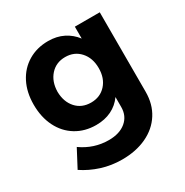

<svg xmlns="http://www.w3.org/2000/svg" viewBox="-170 -682 985 1021"><g transform="rotate(-30 322.5 -171.5)"><path d="M578 -538V-50Q578 26 542 82.5Q506 139 441 169.5Q376 200 291 200Q225 200 165.5 181Q106 162 57 129L114 21Q190 75 281 75Q347 75 386 42.5Q425 10 425 -45V-106Q398 -68 357 -48Q316 -28 263 -28Q194 -28 140.5 -60.5Q87 -93 57.5 -152Q28 -211 28 -288Q28 -364 57.5 -421.5Q87 -479 140.5 -511Q194 -543 263 -543Q315 -543 356 -522.5Q397 -502 425 -465V-538ZM425 -284Q425 -346 390 -385Q355 -424 299 -424Q243 -424 208 -385Q173 -346 172 -284Q173 -222 207.5 -183.5Q242 -145 299 -145Q355 -145 390 -183.5Q425 -222 425 -284Z"/></g></svg>

Font: Gontserrat SemiBold
Style: Regular
Weight: 600
Designer: Julieta Ulanovsky
Foundry: Julieta Ulanovsky
Version: Version 6.001